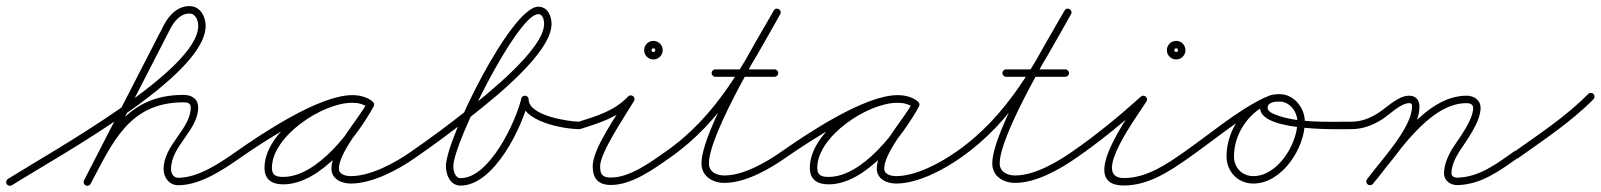

<svg xmlns="http://www.w3.org/2000/svg" viewBox="-30 -576 5169 620"><path d="M-8.2 18.4C-4.6 24 2.8 25.7 8.4 22.2C161 -73.8 634.1 -330.3 634.1 -492.3C634.1 -523.2 616.2 -556.3 581.6 -556.3C543.4 -556.3 516 -527.2 499.4 -495.6C499.4 -495.6 499.4 -495.6 499.4 -495.5C499.3 -495.5 499.3 -495.5 499.3 -495.5C413.3 -328.2 327.3 -160.8 241.3 6.5C238.3 12.4 240.6 19.6 246.5 22.7C252.4 25.7 259.6 23.4 262.7 17.5C348.7 -149.8 434.7 -317.2 520.7 -484.5C520.7 -484.5 520.7 -484.5 520.6 -484.5C520.6 -484.4 520.6 -484.4 520.6 -484.4C532.8 -507.6 552.9 -532.3 581.6 -532.3C602.3 -532.3 610.1 -509.4 610.1 -492.3C610.1 -348 139.3 -88.5 -4.4 1.8C-10 5.4 -11.7 12.8 -8.2 18.4ZM262.6 17.6C262.6 17.6 262.6 17.6 262.6 17.6C332.9 -114.1 386.2 -245.6 562.8 -245.6C575 -245.6 585.9 -243.2 585.9 -228.9C585.9 -159.5 498.3 -107.7 498.3 -30.3C498.3 -2.7 516.3 22.1 545.5 22.1C616.8 22.1 691 -28.1 746.9 -67.2C752.3 -71 753.6 -78.5 749.8 -83.9C746 -89.3 738.5 -90.6 733.1 -86.8C682 -51 611 -1.9 545.5 -1.9C529.8 -1.9 522.3 -16.1 522.3 -30.3C522.3 -104.5 609.9 -155.2 609.9 -228.9C609.9 -257.2 588.5 -269.6 562.8 -269.6C375.2 -269.6 316.4 -134.2 241.4 6.4C238.3 12.2 240.5 19.5 246.4 22.6C252.2 25.7 259.5 23.5 262.6 17.6Z M730.2 -70.1C734 -64.7 741.4 -63.4 746.9 -67.2C822.9 -120.2 1013.5 -244.8 1107.6 -244.8C1124.5 -244.8 1142.1 -241.2 1156 -231.2C1162.2 -226.8 1168.8 -229.9 1172.1 -235.1C1175.5 -240.3 1175.6 -247.6 1169 -251.4C1148.1 -263.5 1131.1 -268.1 1106.3 -268.1C998.1 -268.1 824.1 -150.4 824.1 -34.2C824.1 4.5 849 19.3 884.7 19.3C1005.8 19.3 1124.2 -136.7 1176.5 -232.2C1180.4 -239.3 1177 -245.6 1171.8 -248.5C1166.5 -251.4 1159.3 -250.8 1155.5 -243.8C1122.3 -183.3 1040.3 -98.5 1040.3 -31.6C1040.3 2.7 1073.4 16.7 1103 16.7C1172.7 16.7 1256.3 -27.9 1311.9 -67.2C1317.3 -71 1318.6 -78.5 1314.8 -83.9C1311 -89.3 1303.5 -90.6 1298.1 -86.8C1298.1 -86.8 1298.1 -86.8 1298.1 -86.8C1246.7 -50.5 1167.4 -7.3 1103 -7.3C1087.6 -7.3 1064.3 -12 1064.3 -31.6C1064.3 -83.4 1148 -180.2 1176.5 -232.2C1180.4 -239.2 1177 -245.6 1171.8 -248.5C1166.5 -251.4 1159.3 -250.8 1155.5 -243.8C1108.1 -157.2 995.1 -4.7 884.7 -4.7C862.2 -4.7 848.1 -9.2 848.1 -34.2C848.1 -136.6 1011.8 -244.1 1106.3 -244.1C1127 -244.1 1139.8 -240.6 1157 -230.6C1163.6 -226.8 1169.9 -229.6 1173.1 -234.5C1176.2 -239.4 1176.2 -246.3 1170 -250.8C1151.9 -263.7 1129.6 -268.8 1107.6 -268.8C1001.2 -268.8 818 -146.1 733.1 -86.8C727.7 -83 726.4 -75.6 730.2 -70.1Z M1295.1 -70.2C1298.9 -64.7 1306.4 -63.4 1311.8 -67.1C1374.2 -110.1 1435.2 -155.5 1494.5 -202.7C1562.5 -256.8 1751 -404.7 1751 -498.6C1751 -525 1738.4 -554.3 1707.9 -554.3C1621.2 -554.3 1409.9 -125.9 1409.9 -39.6C1409.9 -11.2 1423.9 23.3 1457.2 23.3C1565.9 23.3 1656.8 -166.8 1676.7 -252.3C1678.3 -259.2 1672.4 -263.4 1666 -264.1C1659.7 -264.9 1653 -262.1 1653 -255C1653 -183 1790.9 -159.1 1841 -159C1847.6 -159 1853 -164.3 1853 -171C1853 -177.6 1847.7 -183 1841 -183C1807.2 -183.1 1677 -202.3 1677 -255C1677 -262.1 1671.9 -266.2 1666.4 -266.9C1660.8 -267.5 1654.9 -264.6 1653.3 -257.7C1636.4 -185 1551.5 -0.7 1457.2 -0.7C1439.1 -0.7 1433.9 -25.6 1433.9 -39.6C1433.9 -113.3 1641.1 -530.3 1707.9 -530.3C1723.6 -530.3 1727 -510.7 1727 -498.6C1727 -417.3 1539 -268.8 1479.5 -221.4C1420.7 -174.6 1360.1 -129.6 1298.2 -86.9C1292.7 -83.1 1291.4 -75.6 1295.1 -70.2Z M1844.6 -159.6C1844.6 -159.6 1844.6 -159.6 1844.6 -159.6C1910 -180.3 1968 -198.1 2015.7 -247.7C2020.6 -252.8 2017.6 -259.5 2012.5 -263.3C2007.5 -267.2 2000.3 -268.2 1996.7 -262.1C1963.7 -206.5 1883.9 -96.9 1883.9 -39C1883.9 0.4 1902 21.3 1943 21.3C2010.6 21.3 2080.7 -29.9 2133.9 -67.2C2139.3 -71 2140.6 -78.5 2136.8 -83.9C2133 -89.3 2125.5 -90.6 2120.1 -86.8C2071.8 -53 2004.5 -2.7 1943 -2.7C1915.2 -2.7 1907.9 -12.7 1907.9 -39C1907.9 -83.8 1988.6 -201.4 2017.3 -249.9C2020.9 -256 2018.6 -262.1 2014.2 -265.5C2009.8 -268.9 2003.2 -269.4 1998.3 -264.3C1953.9 -218 1898.5 -201.8 1837.4 -182.4C1831.1 -180.4 1827.6 -173.7 1829.6 -167.4C1831.6 -161.1 1838.3 -157.6 1844.6 -159.6ZM2086 -414C2086 -410.6 2083.4 -408 2080 -408C2076.6 -408 2074 -410.6 2074 -414C2074 -417.4 2076.6 -420 2080 -420C2083.4 -420 2086 -417.4 2086 -414ZM2050 -414C2050 -397.5 2063.5 -384 2080 -384C2096.5 -384 2110 -397.5 2110 -414C2110 -430.5 2096.5 -444 2080 -444C2063.5 -444 2050 -430.5 2050 -414Z M2133.9 -67.2C2133.9 -67.2 2133.9 -67.2 2133.9 -67.2C2303.5 -185.6 2389.8 -353.9 2489.4 -530.1C2493.4 -537.1 2490.1 -543.5 2484.9 -546.4C2479.7 -549.4 2472.5 -548.9 2468.6 -541.9C2416.3 -449.6 2235.2 -152.6 2235.2 -48.3C2235.2 -6.5 2271.1 14.6 2309.3 14.6C2376.9 14.6 2454.3 -29.6 2507.9 -67.2C2513.3 -71 2514.6 -78.5 2510.8 -83.9C2507 -89.3 2499.5 -90.6 2494.1 -86.8C2494.1 -86.8 2494.1 -86.8 2494.1 -86.8C2444.9 -52.4 2371.5 -9.4 2309.3 -9.4C2284.7 -9.4 2259.2 -20.3 2259.2 -48.3C2259.2 -144.7 2440.7 -444 2489.4 -530.1C2493.4 -537.1 2490.1 -543.5 2484.9 -546.4C2479.7 -549.4 2472.5 -548.9 2468.6 -541.9C2370.8 -369.2 2286.5 -202.9 2120.1 -86.8C2114.7 -83 2113.4 -75.6 2117.2 -70.1C2121 -64.7 2128.4 -63.4 2133.9 -67.2ZM2280 -328C2280 -328 2280 -328 2280 -328C2343.7 -328 2407.3 -328 2471 -328C2477.6 -328 2483 -333.4 2483 -340C2483 -346.6 2477.6 -352 2471 -352C2471 -352 2471 -352 2471 -352C2407.3 -352 2343.7 -352 2280 -352C2273.4 -352 2268 -346.6 2268 -340C2268 -333.4 2273.4 -328 2280 -328Z M2491.2 -70.1C2495 -64.7 2502.4 -63.4 2507.9 -67.2C2583.9 -120.2 2774.5 -244.8 2868.6 -244.8C2885.5 -244.8 2903.1 -241.2 2917 -231.2C2923.2 -226.8 2929.8 -229.9 2933.1 -235.1C2936.5 -240.3 2936.6 -247.6 2930 -251.4C2909.1 -263.5 2892.1 -268.1 2867.3 -268.1C2759.1 -268.1 2585.1 -150.4 2585.1 -34.2C2585.1 4.5 2610 19.3 2645.7 19.3C2766.8 19.3 2885.2 -136.7 2937.5 -232.2C2941.4 -239.3 2938 -245.6 2932.8 -248.5C2927.5 -251.4 2920.3 -250.8 2916.5 -243.8C2883.3 -183.3 2801.3 -98.5 2801.3 -31.6C2801.3 2.7 2834.4 16.7 2864 16.7C2933.7 16.7 3017.3 -27.9 3072.9 -67.2C3078.3 -71 3079.6 -78.5 3075.8 -83.9C3072 -89.3 3064.5 -90.6 3059.1 -86.8C3059.1 -86.8 3059.1 -86.8 3059.1 -86.8C3007.7 -50.5 2928.4 -7.3 2864 -7.3C2848.6 -7.3 2825.3 -12 2825.3 -31.6C2825.3 -83.4 2909 -180.2 2937.5 -232.2C2941.4 -239.2 2938 -245.6 2932.8 -248.5C2927.5 -251.4 2920.3 -250.8 2916.5 -243.8C2869.1 -157.2 2756.1 -4.7 2645.7 -4.7C2623.2 -4.7 2609.1 -9.2 2609.1 -34.2C2609.1 -136.6 2772.8 -244.1 2867.3 -244.1C2888 -244.1 2900.8 -240.6 2918 -230.6C2924.6 -226.8 2930.9 -229.6 2934.1 -234.5C2937.2 -239.4 2937.2 -246.3 2931 -250.8C2912.9 -263.7 2890.6 -268.8 2868.6 -268.8C2762.2 -268.8 2579 -146.1 2494.1 -86.8C2488.7 -83 2487.4 -75.6 2491.2 -70.1Z M3072.9 -67.2C3072.9 -67.2 3072.9 -67.2 3072.9 -67.2C3242.5 -185.6 3328.8 -353.9 3428.4 -530.1C3432.4 -537.1 3429.1 -543.5 3423.9 -546.4C3418.7 -549.4 3411.5 -548.9 3407.6 -541.9C3355.3 -449.6 3174.2 -152.6 3174.2 -48.3C3174.2 -6.5 3210.1 14.6 3248.3 14.6C3315.9 14.6 3393.3 -29.6 3446.9 -67.2C3452.3 -71 3453.6 -78.5 3449.8 -83.9C3446 -89.3 3438.5 -90.6 3433.1 -86.8C3433.1 -86.8 3433.1 -86.8 3433.1 -86.8C3383.9 -52.4 3310.5 -9.4 3248.3 -9.4C3223.7 -9.4 3198.2 -20.3 3198.2 -48.3C3198.2 -144.7 3379.7 -444 3428.4 -530.1C3432.4 -537.1 3429.1 -543.5 3423.9 -546.4C3418.7 -549.4 3411.5 -548.9 3407.6 -541.9C3309.8 -369.2 3225.5 -202.9 3059.1 -86.8C3053.7 -83 3052.4 -75.6 3056.2 -70.1C3060 -64.7 3067.4 -63.4 3072.9 -67.2ZM3219 -328C3219 -328 3219 -328 3219 -328C3282.7 -328 3346.3 -328 3410 -328C3416.6 -328 3422 -333.4 3422 -340C3422 -346.6 3416.6 -352 3410 -352C3410 -352 3410 -352 3410 -352C3346.3 -352 3282.7 -352 3219 -352C3212.4 -352 3207 -346.6 3207 -340C3207 -333.4 3212.4 -328 3219 -328Z M3430.1 -70.2C3433.9 -64.7 3441.4 -63.4 3446.8 -67.1C3524.3 -120.6 3600.1 -183.1 3670 -246.1C3675.1 -250.7 3672.4 -257.4 3667.4 -261.5C3662.5 -265.6 3655.4 -267.1 3651.8 -261.3C3615.3 -202 3445.9 23 3599 23C3678.6 23 3747.2 -23 3809.9 -67.2C3815.3 -71 3816.6 -78.5 3812.8 -83.9C3809 -89.3 3801.5 -90.6 3796.1 -86.8C3737.9 -45.9 3673 -1 3599 -1C3491.1 -1 3642.3 -200.1 3672.2 -248.7C3675.8 -254.6 3673.8 -260.7 3669.6 -264.1C3665.4 -267.6 3659.1 -268.5 3654 -263.9C3584.8 -201.6 3509.9 -139.8 3433.2 -86.9C3427.7 -83.1 3426.4 -75.6 3430.1 -70.2ZM3774 -414C3774 -410.6 3771.4 -408 3768 -408C3764.6 -408 3762 -410.6 3762 -414C3762 -417.4 3764.6 -420 3768 -420C3771.4 -420 3774 -417.4 3774 -414ZM3738 -414C3738 -397.5 3751.5 -384 3768 -384C3784.5 -384 3798 -397.5 3798 -414C3798 -430.5 3784.5 -444 3768 -444C3751.5 -444 3738 -430.5 3738 -414Z M3793.2 -70.1C3797 -64.7 3804.4 -63.4 3809.9 -67.2C3891.6 -124.2 3973.3 -195 4062.6 -238.7C4068.6 -241.6 4071.1 -248.8 4068.2 -254.7C4065.2 -260.7 4058.1 -263.2 4052.1 -260.3C4052.1 -260.3 4052.1 -260.3 4052.1 -260.3C3961.5 -216 3879 -144.7 3796.1 -86.8C3790.7 -83 3789.4 -75.6 3793.2 -70.1ZM4068.3 -254.5C4065.5 -260.5 4058.3 -263.1 4052.3 -260.4C3980.5 -227.1 3930.7 -150.4 3930.7 -71.2C3930.7 -21.8 3967.3 16.7 4017.2 16.7C4110.2 16.7 4183.6 -98.2 4183.6 -182.5C4183.6 -227.5 4148.9 -272 4102 -272C4078.8 -272 4050.4 -266.9 4041.7 -242C4041.7 -242 4041.7 -242 4041.7 -242C4041.7 -242 4041.7 -242 4041.7 -242C4008.5 -149.1 4294.8 -159 4334 -159C4340.6 -159 4346 -164.4 4346 -171C4346 -177.6 4340.6 -183 4334 -183C4259 -183.1 4156.7 -177.7 4086.1 -206.8C4074.7 -211.5 4059 -219.2 4064.3 -234C4064.3 -234 4064.3 -234 4064.3 -234C4064.3 -234 4064.3 -234 4064.3 -234C4068.9 -247.1 4090.6 -248 4102 -248C4135.5 -248 4159.6 -214.2 4159.6 -182.5C4159.6 -111.7 4096.5 -7.3 4017.2 -7.3C3980.5 -7.3 3954.7 -34.9 3954.7 -71.2C3954.7 -141.1 3999 -209.2 4062.4 -238.6C4068.4 -241.4 4071 -248.5 4068.3 -254.5Z M4334 -159C4334 -159 4334 -159 4334 -159C4370.3 -159 4403.3 -171.5 4433.5 -190.9C4457.7 -206.4 4492.8 -243 4521 -243C4528.5 -243 4529.7 -239.5 4529.7 -232.5C4529.7 -163.1 4429.1 -57.8 4384.3 2.9C4380.4 8.2 4381.5 15.7 4386.9 19.7C4392.2 23.6 4399.7 22.5 4403.7 17.1C4454 -51.2 4553.7 -148.4 4553.7 -232.5C4553.7 -252.6 4542 -267 4521 -267C4484.3 -267 4450.5 -230.3 4420.5 -211.1C4394.2 -194.2 4365.7 -183 4334 -183C4327.4 -183 4322 -177.6 4322 -171C4322 -164.4 4327.4 -159 4334 -159ZM4386.2 19.1C4391.2 23.4 4398.8 22.8 4403.1 17.8C4479.1 -70.8 4581 -243 4706.2 -243C4716.3 -243 4727.1 -239.2 4727.1 -227.5C4727.1 -188.8 4682.5 -131 4662.4 -99.9C4646.9 -75.9 4633 -45 4633 -16C4633 -16 4633 -16 4633 -16C4633 -16 4633 -16 4633 -16C4633 8.2 4654.5 22.3 4676.9 21.7C4753.2 19.9 4813.1 -25 4872.9 -67.2C4878.3 -71 4879.6 -78.5 4875.8 -83.9C4872 -89.3 4864.5 -90.6 4859.1 -86.8C4859.1 -86.8 4859.1 -86.8 4859.1 -86.8C4803.7 -47.7 4747.1 -4 4676.3 -2.3C4667.6 -2.1 4657 -5.8 4657 -16C4657 -16 4657 -16 4657 -16C4657 -16 4657 -16 4657 -16C4657 -40.3 4669.6 -66.9 4682.5 -86.8C4706.1 -123.2 4751.1 -182.2 4751.1 -227.5C4751.1 -252.9 4729.8 -267 4706.2 -267C4569.5 -267 4466.6 -93.2 4384.9 2.2C4380.6 7.2 4381.2 14.8 4386.2 19.1Z M4856.2 -68.7C4860.1 -63.3 4867.5 -62 4873 -65.9C4955.7 -124.7 5044.2 -183.1 5115.6 -255.6C5120.2 -260.3 5120.1 -267.9 5115.4 -272.6C5110.7 -277.2 5103.1 -277.1 5098.4 -272.4C5098.4 -272.4 5098.4 -272.4 5098.4 -272.4C5028.1 -200.9 4940.6 -143.4 4859 -85.4C4853.6 -81.6 4852.4 -74.1 4856.2 -68.7Z"/></svg>

Font: FRB American Cursive Guidelines Light
Style: Italic
Weight: 300
Italic angle: -25°
Version: Version 2.0;Modular Font Editor K font №1